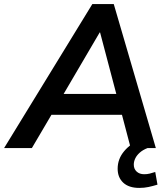

<svg xmlns="http://www.w3.org/2000/svg" viewBox="-58 -725 822 940"><path d="M-38 0 394 -705H499L705 0H582L532 -190L572 -163H158L208 -187L98 0ZM430 -566 240 -242 218 -265H545L518 -240L432 -566ZM624 195Q573 195 545.5 169.5Q518 144 518 101Q518 53 550 15Q582 -23 631 -42L664 0Q641 9 626 22.5Q611 36 604 51Q597 66 597 81Q597 102 611 115Q625 128 648 128Q662 128 674.5 125Q687 122 702 117L713 179Q690 186 669 190.5Q648 195 624 195Z"/></svg>

Font: Nunito Sans 12pt ExtraLight 12pt
Style: Bold Italic
Weight: 700
Italic angle: -9°
Version: Version 3.101;gftools[0.9.27]